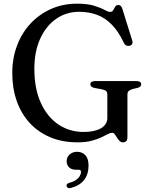

<svg xmlns="http://www.w3.org/2000/svg" viewBox="-20 -736 798 1017"><path d="M655 -10.5Q655 4.5 649 11.2Q643 18 631.5 18Q620.5 18 613 10.2Q605.5 2.5 599.5 -7.5Q593.5 -17.5 587.8 -25Q582 -32.5 574 -32.5Q564 -32.5 549.8 -25Q535.5 -17.5 514.5 -7.5Q493.5 2.5 463.2 10.2Q433 18 391 18Q310 18 246 -9Q182 -36 137.2 -84.8Q92.5 -133.5 68.8 -200.8Q45 -268 45 -348.5Q45 -428 70.5 -495.2Q96 -562.5 142.5 -612Q189 -661.5 251.5 -689Q314 -716.5 388 -716.5Q443.5 -716.5 478.2 -705.8Q513 -695 532.8 -684Q552.5 -673 562.5 -673Q574.5 -673 579.8 -682.2Q585 -691.5 590.2 -700.5Q595.5 -709.5 607.5 -709.5Q614.5 -709.5 619.5 -705Q624.5 -700.5 628 -689.5L681 -519.5Q684 -509.5 679.2 -502Q674.5 -494.5 664.5 -493Q655.5 -491.5 648 -495.5Q640.5 -499.5 636 -509Q608 -569 572.5 -605.2Q537 -641.5 494 -657.5Q451 -673.5 399.5 -673.5Q331 -673.5 277.5 -636.2Q224 -599 193 -531.2Q162 -463.5 162 -372Q162 -265.5 196.5 -190.5Q231 -115.5 290 -76.2Q349 -37 423 -37Q452 -37 475.2 -42Q498.5 -47 514.8 -56.5Q531 -66 539.8 -79.8Q548.5 -93.5 548.5 -111V-235Q548.5 -247.5 542 -253.8Q535.5 -260 517 -263.5L481 -270Q470 -272.5 464.2 -277.2Q458.5 -282 458.5 -289.5Q458.5 -297.5 465 -302Q471.5 -306.5 484 -306.5H702.5Q715.5 -306.5 721.8 -302Q728 -297.5 728 -289.5Q728 -282.5 723.8 -278.2Q719.5 -274 708.5 -270.5L685 -265Q669 -260.5 662 -254.2Q655 -248 655 -235ZM382.5 163Q358 163 345.5 150Q333 137 333 118Q333 96 349 82Q365 68 388.5 68Q415 68 432 86Q449 104 449 141Q449 187 425.5 217.2Q402 247.5 355.5 259.5Q346 262 340.5 259.5Q335 257 333 250.5Q331 245 334.2 240Q337.5 235 346 233Q368 227 381.8 217.8Q395.5 208.5 402.2 197Q409 185.5 409 174.5Q409 163 396 163Z"/></svg>

Font: Fraunces 12pt
Style: Regular
Weight: 400
Version: Version 1.000;[b76b70a41]